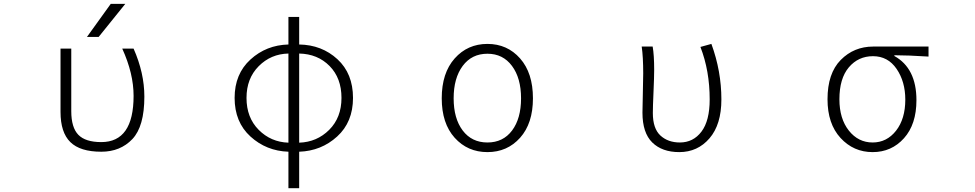

<svg xmlns="http://www.w3.org/2000/svg" viewBox="-20 -774 5040 993"><path d="M552.7 -753.9H627.9L490.2 -583H429.7ZM726.6 -274.4Q726.6 -120.1 664.6 -54.7Q602.5 10.7 503.9 10.7Q394.5 10.7 343.8 -39.1Q293 -88.9 293 -195.3V-522.5H348.6V-199.2Q348.6 -114.3 385.3 -76.7Q421.9 -39.1 503.9 -39.1Q670.9 -39.1 670.9 -278.3Q670.9 -393.6 612.3 -522.5H670.9Q726.6 -396.5 726.6 -274.4Z M1527.3 -497.1V-36.1Q1619.1 -39.1 1682.6 -102.5Q1746.1 -166 1746.1 -267.6Q1746.1 -370.1 1684.6 -432.6Q1623 -495.1 1527.3 -497.1ZM1471.7 -36.1V-497.1Q1380.9 -495.1 1317.9 -431.6Q1254.9 -368.2 1254.9 -267.6Q1254.9 -166 1317.9 -102.5Q1380.9 -39.1 1471.7 -36.1ZM1527.3 -686.5V-543.9Q1644.5 -542 1725.1 -467.8Q1805.7 -393.6 1805.7 -267.6Q1805.7 -142.6 1723.6 -67.9Q1641.6 6.8 1527.3 10.7V199.2H1471.7V10.7Q1357.4 6.8 1275.4 -67.9Q1193.4 -142.6 1193.4 -267.6Q1193.4 -391.6 1275.4 -466.3Q1357.4 -541 1471.7 -543.9V-686.5Z M2264.6 -265.6Q2264.6 -396.5 2331.5 -471.7Q2398.4 -546.9 2501 -546.9Q2603.5 -546.9 2669.9 -471.7Q2736.3 -396.5 2736.3 -265.6Q2736.3 -135.7 2669.9 -61.5Q2603.5 12.7 2501 12.7Q2398.4 12.7 2331.5 -61.5Q2264.6 -135.7 2264.6 -265.6ZM2501 -496.1Q2419.9 -496.1 2373 -433.1Q2326.2 -370.1 2326.2 -265.6Q2326.2 -161.1 2373 -99.1Q2419.9 -37.1 2501 -37.1Q2582 -37.1 2628.4 -99.1Q2674.8 -161.1 2674.8 -265.6Q2674.8 -370.1 2627.9 -433.1Q2581.1 -496.1 2501 -496.1Z M3493.2 12.7Q3404.3 12.7 3353.5 -37.1Q3302.7 -86.9 3302.7 -191.4Q3302.7 -225.6 3304.7 -293Q3306.6 -360.4 3306.6 -394.5Q3306.6 -479.5 3298.8 -533.2H3355.5Q3363.3 -489.3 3363.3 -412.1Q3363.3 -377.9 3359.9 -299.3Q3356.4 -220.7 3356.4 -189.5Q3356.4 -109.4 3395.5 -73.2Q3434.6 -37.1 3496.1 -37.1Q3565.4 -37.1 3607.9 -93.3Q3650.4 -149.4 3650.4 -259.8Q3650.4 -408.2 3602.5 -531.2L3659.2 -546.9Q3710.9 -406.2 3710.9 -259.8Q3710.9 -129.9 3649.4 -58.6Q3587.9 12.7 3493.2 12.7Z M4493.2 12.7Q4394.5 12.7 4327.1 -60.5Q4259.8 -133.8 4259.8 -260.7Q4259.8 -394.5 4328.1 -463.9Q4396.5 -533.2 4496.1 -533.2H4782.2V-481.4Q4674.8 -488.3 4605.5 -488.3V-484.4Q4719.7 -420.9 4719.7 -255.9Q4719.7 -130.9 4655.3 -59.1Q4590.8 12.7 4493.2 12.7ZM4493.2 -37.1Q4566.4 -37.1 4614.3 -98.1Q4662.1 -159.2 4662.1 -258.8Q4662.1 -351.6 4617.2 -417.5Q4572.3 -483.4 4495.1 -483.4Q4418.9 -483.4 4370.1 -425.8Q4321.3 -368.2 4321.3 -260.7Q4321.3 -160.2 4370.1 -98.6Q4418.9 -37.1 4493.2 -37.1Z"/></svg>

Font: GenEi Gothic M Light
Style: Regular
Weight: 300
Designer: o_tamon (Modified); [Source Han Sans]
Ryoko NISHIZUKA  (kana & ideographs); Paul D. Hunt (Latin, Greek & Cyrillic); Wenl
Version: Version 1.1a;Original Version 1.004